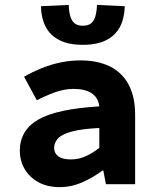

<svg xmlns="http://www.w3.org/2000/svg" viewBox="-20 -756 640 788"><path d="M224.4 12Q174.2 12 137.8 -8.1Q101.3 -28.2 81.4 -62Q61.4 -95.9 61.4 -137.6Q61.4 -220.9 136.6 -264.9Q211.9 -308.8 387.6 -319.4Q385.1 -341.6 373 -357.7Q360.8 -373.8 338.3 -382.5Q315.7 -391.1 282.4 -391.1Q258.5 -391.1 234.1 -385.5Q209.7 -379.9 184.4 -369.2Q159.1 -358.6 131.1 -344.6L78.8 -441.1Q113.1 -460.7 150.8 -476Q188.5 -491.4 228.6 -499.7Q268.6 -508.1 310.8 -508.1Q380.6 -508.1 430.6 -483.5Q480.7 -459 507.6 -409.3Q534.6 -359.6 534.6 -283.6V0H414.7L404.1 -55.9H400.4Q362.6 -27.6 317.6 -7.8Q272.7 12 224.4 12ZM270.9 -101.7Q304.1 -101.7 332.9 -115.2Q361.6 -128.7 387.6 -149.2V-230.8Q314.6 -227 274.2 -216Q233.8 -205 218 -187.8Q202.2 -170.5 202.2 -149.3Q202.2 -133.7 210.7 -122.8Q219.3 -111.8 234.7 -106.7Q250.1 -101.7 270.9 -101.7ZM320 -572Q262.5 -572 224.6 -590.9Q186.7 -609.8 168 -645.2Q149.3 -680.7 148 -730.5L262 -735.8Q263 -708.4 268.6 -689.2Q274.1 -669.9 286.4 -660.1Q298.6 -650.4 320 -650.4Q341.6 -650.4 353.7 -660.1Q365.9 -669.9 371.4 -689.2Q377 -708.4 378 -735.8L492 -730.5Q490.8 -680.7 472.1 -645.2Q453.3 -609.8 415.4 -590.9Q377.5 -572 320 -572Z"/></svg>

Font: Source Code Pro ExtraLight
Style: Regular
Weight: 200
Monospace: yes
Designer: Paul D. Hunt, Teo Tuominen
Foundry: Adobe
Version: Version 1.026;hotconv 1.1.0;makeotfexe 2.6.0